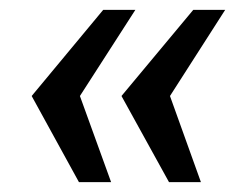

<svg xmlns="http://www.w3.org/2000/svg" viewBox="-20 -531 490 388"><path d="M321.5 -163 225.5 -337 370.5 -511H435L323.5 -337L386 -163ZM139.5 -163 44 -337 188.5 -511H253.5L141.5 -337L204.5 -163Z"/></svg>

Font: Chivo Medium
Style: Italic
Weight: 500
Italic angle: -8.05°
Designer: Hector Gatti
Foundry: Omnibus-Type
Version: Version 2.002